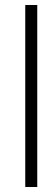

<svg xmlns="http://www.w3.org/2000/svg" viewBox="-20 -774 219 768"><path d="M81 -754V-26H129V-754Z"/></svg>

Font: SpinnyJost
Style: Regular
Weight: 300
Version: Version 3.710